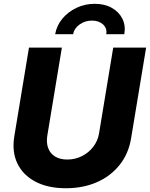

<svg xmlns="http://www.w3.org/2000/svg" viewBox="-20 -977 786 1006"><path d="M325.2 9.3Q231.4 9.3 165.8 -25.1Q100.1 -59.6 70.8 -121.3Q41.5 -183.1 55.2 -264.2L131.8 -727.5H304.2L228 -267.1Q221.7 -229 232.7 -200.4Q243.7 -171.9 269.3 -156.5Q294.9 -141.1 332.5 -141.1Q374.5 -141.1 410.2 -159.4Q445.8 -177.7 469.2 -208.7Q492.7 -239.7 499 -278.3L573.2 -727.5H745.6L667 -252.9Q653.8 -171.9 606.7 -112.8Q559.6 -53.7 487.3 -22.2Q415 9.3 325.2 9.3ZM476.6 -957Q528.3 -957 565.9 -935.8Q603.5 -914.6 621.3 -878.7Q639.2 -842.8 631.3 -797.9H536.6Q542 -828.6 520 -848.9Q498 -869.1 461.9 -869.1Q425.8 -869.1 397.2 -848.9Q368.7 -828.6 363.3 -797.9H269Q276.9 -842.8 306.4 -878.7Q335.9 -914.6 380.4 -935.8Q424.8 -957 476.6 -957Z"/></svg>

Font: Inter ExtraBold
Style: Italic
Weight: 800
Italic angle: -9.3988°
Designer: Rasmus Andersson
Foundry: rsms
Version: Version 4.001;git-66647c0bb